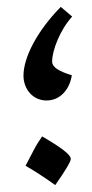

<svg xmlns="http://www.w3.org/2000/svg" viewBox="-20 -472 266 556"><path d="M115 -181C152 -181 181 -210 188 -254C153 -265 131 -276 131 -294C131 -326 154 -386 189 -424L156 -452C88 -383 48 -306 48 -253C48 -214 75 -181 115 -181ZM140 64C170 21 185 -4 185 -12C185 -24 157 -45 102 -77C93 -64 84 -50 77 -36C70 -22 62 -7 54 8C78 22 107 40 140 64Z"/></svg>

Font: Noto Serif Yezidi Medium
Style: Regular
Weight: 500
Designer: Dalton Maag Ltd
Foundry: Dalton Maag Ltd
Version: Version 1.001